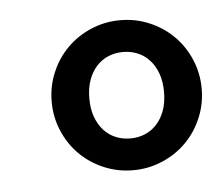

<svg xmlns="http://www.w3.org/2000/svg" viewBox="-32 -798 374 320"><g transform="rotate(-5 155.0 -637.5)"><path d="M121.6 -668.2Q116.7 -654.8 116.7 -637.2Q116.7 -619.6 121.6 -606.2Q126.5 -592.8 135 -583.5Q143.6 -574.2 154.8 -569.6Q166 -564.9 179.2 -564.9Q192.4 -564.9 203.6 -569.6Q214.8 -574.2 223.4 -583.5Q231.9 -592.8 236.8 -606.2Q241.7 -619.6 241.7 -637.2Q241.7 -654.8 236.8 -668.2Q231.9 -681.6 223.4 -690.9Q214.8 -700.2 203.6 -704.8Q192.4 -709.5 179.2 -709.5Q166 -709.5 154.8 -704.8Q143.6 -700.2 135 -690.9Q126.5 -681.6 121.6 -668.2ZM63.5 -588.4Q53.7 -611.3 53.7 -637.2Q53.7 -663.1 63.5 -686Q73.2 -709 90.3 -726.1Q107.4 -743.2 130.4 -752.9Q153.3 -762.7 179.2 -762.7Q205.1 -762.7 228 -752.9Q251 -743.2 268.1 -726.1Q285.2 -709 294.9 -686Q304.7 -663.1 304.7 -637.2Q304.7 -611.3 294.9 -588.4Q285.2 -565.4 268.1 -548.3Q251 -531.2 228 -521.5Q205.1 -511.7 179.2 -511.7Q153.3 -511.7 130.4 -521.5Q107.4 -531.2 90.3 -548.3Q73.2 -565.4 63.5 -588.4Z"/></g></svg>

Font: NoticiaText-Italic
Style: Italic
Weight: 400
Italic angle: -8°
Designer: JM Sole
Foundry: JM Sole
Version: Version 1.003